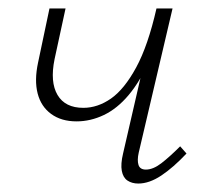

<svg xmlns="http://www.w3.org/2000/svg" viewBox="-20 -430 490 454"><path d="M161 -143Q125 -143 101 -160.5Q77 -178 69 -209Q61 -240 70 -282L97 -410H135L109 -290Q98 -236 116 -205.5Q134 -175 177 -175Q211 -175 242.5 -197Q274 -219 302 -270.5Q330 -322 350 -410H372Q357 -339 334 -288Q311 -237 284 -205Q257 -173 225.5 -158Q194 -143 161 -143ZM307 4Q292 4 281.5 -3Q271 -10 268 -26Q265 -42 271 -67L350 -410H388L308 -69Q304 -51 307.5 -40Q311 -29 325 -29Q342 -29 361.5 -44Q381 -59 406 -84L421 -67Q390 -34 361.5 -15Q333 4 307 4Z"/></svg>

Font: Ysabeau Infant ExtraLight
Style: Italic
Weight: 250
Italic angle: -12°
Designer: Christian Thalmann (Catharsis Fonts)
Version: Version 2.001;gftools[0.9.30]; featfreeze: ss01,ss02,lnum